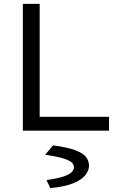

<svg xmlns="http://www.w3.org/2000/svg" viewBox="-20 -675 654 992"><path d="M98 -655H185V0H98ZM117.9 0V-71.4H543.3V0ZM239.9 296.9 220.9 257.1V255.1Q278.7 247 309 236.6Q339.3 226.2 350.7 213.9Q362.1 201.5 362.1 189.4Q362.1 177.3 352.4 166.3Q342.7 155.4 311.4 144.9Q280 134.3 215.3 124.9V122.2L254.2 76Q331.2 86.4 371.1 101.9Q411.1 117.4 425.5 137.4Q439.9 157.4 439.9 182.4Q439.9 203.5 423 227.4Q406.1 251.2 362.8 270.1Q319.5 289.1 239.9 296.9Z"/></svg>

Font: Intel One Mono Light
Style: Regular
Weight: 300
Monospace: yes
Designer: Fred Shallcrass
Foundry: Frere-Jones Type LLC
Version: Version 1.004